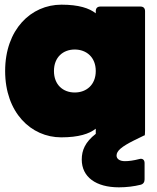

<svg xmlns="http://www.w3.org/2000/svg" viewBox="-20 -580 673 822"><path d="M242 8C317 8 362 -7 390 -29V-7C345 28 330 63 330 103C330 178 391 222 489 222C522 222 554 218 582 211C594 208 599 199 599 188V118C599 104 590 97 576 101C553 107 532 110 515 110C492 110 479 100 479 86C479 66 500 48 554 21L597 0H599C600 0 601 -7 601 -20V-532C601 -545 594 -552 581 -552H410C397 -552 390 -545 390 -532V-523C362 -545 317 -560 243 -560C113 -560 2 -454 2 -276C2 -98 113 8 242 8ZM211 -276C211 -335 250 -368 300 -368C350 -368 390 -335 390 -276C390 -217 350 -184 300 -184C250 -184 211 -217 211 -276Z"/></svg>

Font: Malmofest Black-Rounded
Style: Regular
Weight: 800
Designer: Jonny Pinhorn (Poppins), Kolossal
Version: Version 1.004;Glyphs 3.1.2 (3151)